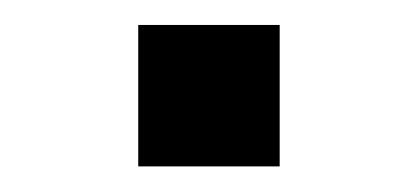

<svg xmlns="http://www.w3.org/2000/svg" viewBox="-20 -130 326 150"><path d="M88 0V-110.5H198.5V0Z"/></svg>

Font: Cns Manrope SemBd
Style: Regular
Weight: 600
Designer: Mikhail Sharanda
Foundry: Mikhail Sharanda
Version: Version 4.504